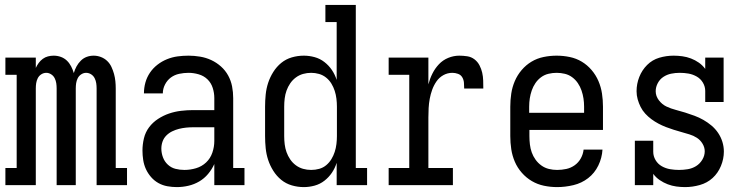

<svg xmlns="http://www.w3.org/2000/svg" viewBox="-20 -755 3040 783"><path d="M2 0V-70H48V-450H2V-520H126V-478Q131 -489 138 -498.5Q145 -508 154.5 -515Q164 -522 175.5 -525Q187 -528 199 -528Q214 -528 228 -523Q242 -518 252.5 -508Q263 -498 270 -484.5Q277 -471 281 -457Q285 -471 292 -484Q299 -497 309.5 -507.5Q320 -518 333.5 -523Q347 -528 362 -528Q377 -528 391.5 -522.5Q406 -517 417 -506.5Q428 -496 434.5 -482Q441 -468 445 -453.5Q449 -439 450.5 -424Q452 -409 452 -394V-70H498V0H374V-394Q374 -405 372.5 -415.5Q371 -426 366 -436Q361 -446 351.5 -452Q342 -458 331 -458Q321 -458 311.5 -452Q302 -446 297 -436Q292 -426 290.5 -415.5Q289 -405 289 -394V0H211V-394Q211 -405 209.5 -415.5Q208 -426 203 -436Q198 -446 188.5 -452Q179 -458 169 -458Q158 -458 148.5 -452Q139 -446 134 -436Q129 -426 127.5 -415.5Q126 -405 126 -394V0Z M701 8Q682 8 662.5 4.5Q643 1 626 -8.5Q609 -18 596 -33Q583 -48 575 -65.5Q567 -83 564 -102.5Q561 -122 561 -141Q561 -166 567 -191Q573 -216 588 -236Q603 -256 624.5 -270Q646 -284 669.5 -292Q693 -300 718 -303Q743 -306 768 -306H854V-355Q854 -376 847.5 -396.5Q841 -417 826 -431.5Q811 -446 790 -452Q769 -458 749 -458Q730 -458 711 -454Q692 -450 677 -439Q662 -428 653 -410.5Q644 -393 644 -374Q644 -374 644 -374Q644 -374 644 -374H567Q567 -374 567 -374Q567 -374 567 -374Q567 -397 573 -418.5Q579 -440 591.5 -458.5Q604 -477 622 -491Q640 -505 661 -513.5Q682 -522 704 -525Q726 -528 749 -528Q772 -528 796 -524Q820 -520 841.5 -510Q863 -500 881 -484Q899 -468 910.5 -447Q922 -426 926.5 -402.5Q931 -379 931 -355V-70H977V0H854V-86Q844 -64 828.5 -45.5Q813 -27 792.5 -15Q772 -3 748.5 2.5Q725 8 701 8ZM732 -62Q756 -62 779.5 -69Q803 -76 820.5 -92.5Q838 -109 846 -132.5Q854 -156 854 -180V-236H768Q753 -236 738.5 -234.5Q724 -233 710 -229.5Q696 -226 682.5 -219.5Q669 -213 658.5 -202.5Q648 -192 643 -178Q638 -164 638 -149Q638 -131 644.5 -113.5Q651 -96 664.5 -83.5Q678 -71 695.5 -66.5Q713 -62 732 -62Z M1219 8Q1194 8 1170 1Q1146 -6 1127 -21.5Q1108 -37 1094.5 -58.5Q1081 -80 1073.5 -103Q1066 -126 1063.5 -150.5Q1061 -175 1061 -200V-320Q1061 -345 1063.5 -369.5Q1066 -394 1073.5 -417Q1081 -440 1094.5 -461.5Q1108 -483 1127 -498.5Q1146 -514 1170 -521Q1194 -528 1219 -528Q1241 -528 1263 -522Q1285 -516 1303 -502Q1321 -488 1333.5 -469.5Q1346 -451 1353 -429V-665H1307V-735H1431V-70H1477V0H1353V-91Q1346 -69 1333.5 -50.5Q1321 -32 1303 -18Q1285 -4 1263 2Q1241 8 1219 8ZM1249 -62Q1249 -62 1249 -62Q1249 -62 1249 -62Q1266 -62 1282 -66.5Q1298 -71 1310.5 -81.5Q1323 -92 1331.5 -106Q1340 -120 1345 -135.5Q1350 -151 1352 -167.5Q1354 -184 1354 -200V-320Q1354 -336 1352 -352.5Q1350 -369 1345 -384.5Q1340 -400 1331.5 -414Q1323 -428 1310 -438.5Q1297 -449 1281 -453.5Q1265 -458 1249 -458Q1232 -458 1216 -453.5Q1200 -449 1186.5 -439Q1173 -429 1163.5 -415Q1154 -401 1148.5 -385.5Q1143 -370 1141 -353.5Q1139 -337 1139 -320V-200Q1139 -183 1141 -166.5Q1143 -150 1148.5 -134.5Q1154 -119 1163.5 -105Q1173 -91 1186.5 -81Q1200 -71 1216 -66.5Q1232 -62 1249 -62Z M1565 0V-70H1649V-450H1565V-520H1727V-411Q1733 -434 1743.5 -455Q1754 -476 1770 -493Q1786 -510 1808 -519Q1830 -528 1853 -528Q1869 -528 1885.5 -525.5Q1902 -523 1915 -513Q1928 -503 1935.5 -488.5Q1943 -474 1946.5 -458.5Q1950 -443 1950.5 -426.5Q1951 -410 1951 -394H1873Q1873 -406 1872 -418Q1871 -430 1865 -440Q1859 -450 1847.5 -454Q1836 -458 1825 -458Q1805 -458 1788 -448.5Q1771 -439 1760 -423Q1749 -407 1742.5 -389Q1736 -371 1732.5 -352Q1729 -333 1728 -314Q1727 -295 1727 -276V-70H1827V0Z M2252 8Q2225 8 2198.5 2.5Q2172 -3 2149 -16.5Q2126 -30 2108 -50.5Q2090 -71 2079.5 -95.5Q2069 -120 2065 -146.5Q2061 -173 2061 -200V-320Q2061 -347 2065 -373.5Q2069 -400 2079.5 -424.5Q2090 -449 2107.5 -469.5Q2125 -490 2147.5 -503.5Q2170 -517 2196.5 -522.5Q2223 -528 2250 -528Q2277 -528 2303.5 -522.5Q2330 -517 2352.5 -503.5Q2375 -490 2392.5 -469.5Q2410 -449 2420.5 -424.5Q2431 -400 2435 -373.5Q2439 -347 2439 -320V-225H2139V-200Q2139 -183 2141 -166Q2143 -149 2148.5 -133.5Q2154 -118 2164 -104Q2174 -90 2188 -80Q2202 -70 2218.5 -66Q2235 -62 2252 -62Q2271 -62 2289.5 -66Q2308 -70 2323.5 -81Q2339 -92 2348.5 -109Q2358 -126 2360 -145H2437Q2435 -111 2420 -80Q2405 -49 2378.5 -28.5Q2352 -8 2318.5 0Q2285 8 2252 8ZM2362 -295V-320Q2362 -337 2359.5 -353.5Q2357 -370 2351.5 -386Q2346 -402 2336.5 -416Q2327 -430 2313.5 -440Q2300 -450 2283.5 -454Q2267 -458 2250 -458Q2233 -458 2216.5 -454Q2200 -450 2186.5 -440Q2173 -430 2163.5 -416Q2154 -402 2148.5 -386Q2143 -370 2140.5 -353.5Q2138 -337 2138 -320V-295Z M2774 8Q2756 8 2738 5.5Q2720 3 2703 -3.5Q2686 -10 2670.5 -20.5Q2655 -31 2644 -46V0H2569V-181H2644V-136Q2644 -118 2653.5 -102Q2663 -86 2679 -77Q2695 -68 2713 -65Q2731 -62 2749 -62Q2767 -62 2785 -65Q2803 -68 2818.5 -77.5Q2834 -87 2844 -103.5Q2854 -120 2854 -138Q2854 -154 2845 -169Q2836 -184 2822 -193Q2808 -202 2791.5 -207Q2775 -212 2759 -216.5Q2743 -221 2727 -226Q2711 -231 2695.5 -237Q2680 -243 2665 -251Q2650 -259 2636.5 -269Q2623 -279 2611.5 -291.5Q2600 -304 2592.5 -319Q2585 -334 2580.5 -350Q2576 -366 2576 -383Q2576 -413 2587 -441Q2598 -469 2619 -490Q2640 -511 2668.5 -519.5Q2697 -528 2727 -528Q2745 -528 2763 -525.5Q2781 -523 2798 -516.5Q2815 -510 2830 -499.5Q2845 -489 2856 -474V-520H2931V-339H2856V-384Q2856 -402 2846.5 -418Q2837 -434 2821 -443Q2805 -452 2787.5 -455Q2770 -458 2752 -458Q2734 -458 2717 -454.5Q2700 -451 2685.5 -441.5Q2671 -432 2662.5 -416Q2654 -400 2654 -383Q2654 -363 2667 -346Q2680 -329 2698 -320.5Q2716 -312 2735.5 -307Q2755 -302 2774 -296Q2793 -290 2812 -283Q2831 -276 2848.5 -266Q2866 -256 2881.5 -243Q2897 -230 2908.5 -213Q2920 -196 2926 -176.5Q2932 -157 2932 -137Q2932 -107 2920 -78Q2908 -49 2886 -29Q2864 -9 2834 -0.5Q2804 8 2774 8Z"/></svg>

Font: Iosevka Gothic
Style: Regular
Weight: 400
Monospace: yes
Designer: Belleve Invis
Foundry: Belleve Invis
Version: Version 15.5.1; ttfautohint (v1.8.4)